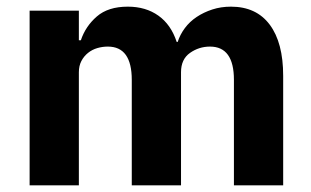

<svg xmlns="http://www.w3.org/2000/svg" viewBox="-20 -557 934 577"><path d="M69 0V-525H217V-436H223Q237 -478 271 -507.5Q305 -537 364 -537Q418 -537 456 -510Q494 -483 511 -431H514Q521 -453 535.5 -472.5Q550 -492 571 -506Q592 -520 618 -528.5Q644 -537 674 -537Q750 -537 790.5 -483Q831 -429 831 -329V0H683V-317Q683 -417 611 -417Q578 -417 551 -398Q524 -379 524 -340V0H376V-317Q376 -417 304 -417Q288 -417 272.5 -412.5Q257 -408 244.5 -398Q232 -388 224.5 -373.5Q217 -359 217 -340V0Z"/></svg>

Font: Aneliza ExtraBold
Style: Regular
Weight: 800
Designer: Mike Abbink, Paul van der Laan, Pieter van Rosmalen
Foundry: Bold Monday
Version: Version 3.001;September 8, 2019;FontCreator 11.5.0.2425 64-b